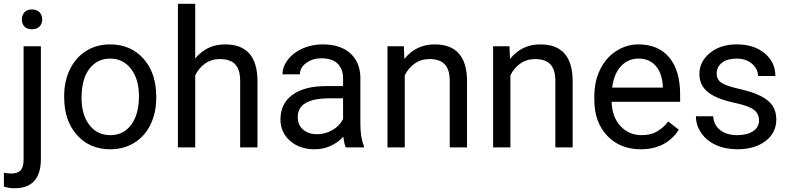

<svg xmlns="http://www.w3.org/2000/svg" viewBox="-52 -770 4124 1003"><path d="M62 -668.5Q62 -689.9 75.4 -705.3Q88.9 -720.7 114.7 -720.7Q141.1 -720.7 154.8 -705.6Q168.5 -690.4 168.5 -668.5Q168.5 -646.5 154.8 -631.8Q141.1 -617.2 114.7 -617.2Q88.4 -617.2 75.2 -631.8Q62 -646.5 62 -668.5ZM161.6 -528.3V61Q161.6 213.4 23.4 213.4Q-6.3 213.4 -31.7 204.6V132.3Q-16.1 136.2 9.3 136.2Q39.6 136.2 55.4 119.9Q71.3 103.5 71.3 63V-528.3Z M374 -258.3Q374 -170.4 414.8 -117.2Q455.6 -64 523.9 -64Q592.8 -64 633.3 -117.9Q673.8 -171.9 673.8 -269Q673.8 -356 632.6 -409.9Q591.3 -463.9 522.9 -463.9Q456.1 -463.9 415 -410.6Q374 -357.4 374 -258.3ZM283.2 -269Q283.2 -346.7 313.7 -408.7Q344.2 -470.7 398.7 -504.4Q453.1 -538.1 522.9 -538.1Q630.9 -538.1 697.5 -463.4Q764.2 -388.7 764.2 -264.6V-258.3Q764.2 -181.2 734.6 -119.9Q705.1 -58.6 650.1 -24.4Q595.2 9.8 523.9 9.8Q416.5 9.8 349.9 -64.9Q283.2 -139.6 283.2 -262.7Z M967.8 -464.4Q1027.8 -538.1 1124 -538.1Q1291.5 -538.1 1293 -349.1V0H1202.6V-349.6Q1202.1 -406.7 1176.5 -434.1Q1150.9 -461.4 1096.7 -461.4Q1052.7 -461.4 1019.5 -438Q986.3 -414.6 967.8 -376.5V0H877.4V-750H967.8Z M1604.5 -68.8Q1647 -68.8 1685.1 -90.8Q1723.1 -112.8 1740.2 -147.9V-256.3H1669.4Q1503.4 -256.3 1503.4 -159.2Q1503.4 -116.7 1531.7 -92.8Q1560.1 -68.8 1604.5 -68.8ZM1754.4 0Q1746.6 -15.6 1741.7 -55.7Q1678.7 9.8 1591.3 9.8Q1513.2 9.8 1463.1 -34.4Q1413.1 -78.6 1413.1 -146.5Q1413.1 -229 1475.8 -274.7Q1538.6 -320.3 1652.3 -320.3H1740.2V-361.8Q1740.2 -409.2 1711.9 -437.3Q1683.6 -465.3 1628.4 -465.3Q1580.1 -465.3 1547.4 -440.9Q1514.6 -416.5 1514.6 -381.8H1423.8Q1423.8 -421.4 1451.9 -458.3Q1480 -495.1 1528.1 -516.6Q1576.2 -538.1 1633.8 -538.1Q1725.1 -538.1 1776.9 -492.4Q1828.6 -446.8 1830.6 -366.7V-123.5Q1830.6 -50.8 1849.1 -7.8V0Z M2057.6 -528.3 2060.5 -461.9Q2121.1 -538.1 2218.8 -538.1Q2386.2 -538.1 2387.7 -349.1V0H2297.4V-349.6Q2296.9 -406.7 2271.2 -434.1Q2245.6 -461.4 2191.4 -461.4Q2147.5 -461.4 2114.3 -438Q2081.1 -414.6 2062.5 -376.5V0H1972.2V-528.3Z M2609.4 -528.3 2612.3 -461.9Q2672.9 -538.1 2770.5 -538.1Q2938 -538.1 2939.5 -349.1V0H2849.1V-349.6Q2848.6 -406.7 2823 -434.1Q2797.4 -461.4 2743.2 -461.4Q2699.2 -461.4 2666 -438Q2632.8 -414.6 2614.3 -376.5V0H2523.9V-528.3Z M3283.7 -463.9Q3229 -463.9 3191.9 -424.1Q3154.8 -384.3 3146 -312.5H3410.6V-319.3Q3406.7 -388.2 3373.5 -426Q3340.3 -463.9 3283.7 -463.9ZM3294.9 9.8Q3187.5 9.8 3120.1 -60.8Q3052.7 -131.3 3052.7 -249.5V-266.1Q3052.7 -344.7 3082.8 -406.5Q3112.8 -468.3 3166.7 -503.2Q3220.7 -538.1 3283.7 -538.1Q3386.7 -538.1 3443.8 -470.2Q3501 -402.3 3501 -275.9V-238.3H3143.1Q3145 -160.2 3188.7 -112.1Q3232.4 -64 3299.8 -64Q3347.7 -64 3380.9 -83.5Q3414.1 -103 3439 -135.3L3494.1 -92.3Q3427.7 9.8 3294.9 9.8Z M3913.1 -140.1Q3913.1 -176.8 3885.5 -197Q3857.9 -217.3 3789.3 -231.9Q3720.7 -246.6 3680.4 -267.1Q3640.1 -287.6 3620.8 -315.9Q3601.6 -344.2 3601.6 -383.3Q3601.6 -448.2 3656.5 -493.2Q3711.4 -538.1 3796.9 -538.1Q3886.7 -538.1 3942.6 -491.7Q3998.5 -445.3 3998.5 -373H3907.7Q3907.7 -410.2 3876.2 -437Q3844.7 -463.9 3796.9 -463.9Q3747.6 -463.9 3719.7 -442.4Q3691.9 -420.9 3691.9 -386.2Q3691.9 -353.5 3717.8 -336.9Q3743.7 -320.3 3811.3 -305.2Q3878.9 -290 3920.9 -269Q3962.9 -248 3983.2 -218.5Q4003.4 -189 4003.4 -146.5Q4003.4 -75.7 3946.8 -33Q3890.1 9.8 3799.8 9.8Q3736.3 9.8 3687.5 -12.7Q3638.7 -35.2 3611.1 -75.4Q3583.5 -115.7 3583.5 -162.6H3673.8Q3676.3 -117.2 3710.2 -90.6Q3744.1 -64 3799.8 -64Q3851.1 -64 3882.1 -84.7Q3913.1 -105.5 3913.1 -140.1Z"/></svg>

Font: RobotoDraft
Style: Regular
Weight: 400
Version: Version 2.001101; 2014